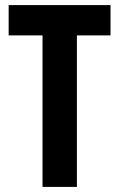

<svg xmlns="http://www.w3.org/2000/svg" viewBox="-20 -734 469 754"><path d="M282 0H147V-595H14V-714H414V-595H282Z"/></svg>

Font: Noto Sans Myanmar ExtraCondensed
Style: Bold
Weight: 700
Width: 2
Designer: Monotype Design Team
Foundry: Monotype Imaging Inc.
Version: Version 2.107; ttfautohint (v1.8.4.7-5d5b)